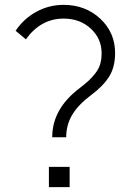

<svg xmlns="http://www.w3.org/2000/svg" viewBox="-20 -766 540 786"><path d="M352.1 -376Q300.8 -337.9 275.9 -296.4Q251 -254.9 251 -204.1H193.8Q193.8 -319.8 304.2 -403.8Q329.1 -422.9 343.5 -436.3Q357.9 -449.7 371.3 -467.3Q384.8 -484.9 390.4 -504.4Q396 -523.9 396 -548.8Q396 -607.4 351.8 -648.7Q307.6 -689.9 240.2 -689.9Q147 -689.9 85.9 -605L43.9 -640.1Q77.1 -689.5 128.9 -717.8Q180.7 -746.1 240.2 -746.1Q329.6 -746.1 390.4 -689.5Q451.2 -632.8 451.2 -548.8Q451.2 -490.7 426.3 -451.7Q401.4 -412.6 352.1 -376ZM180.2 0V-83H265.1V0Z"/></svg>

Font: Kreadon Light
Style: Regular
Weight: 300
Designer: kohakuno
Foundry: StudioGnu
Version: Version 1.000;Glyphs 3.1.2 (3151)